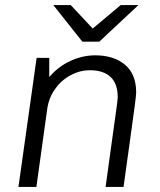

<svg xmlns="http://www.w3.org/2000/svg" viewBox="-20 -740 633 760"><path d="M519 -374Q519 -363 513 -318.5Q507 -274 495 -187L469 0H398L420 -160Q433 -254 439.5 -300Q446 -346 446 -355Q446 -409 417.5 -435.5Q389 -462 336 -462Q296 -462 259 -442Q222 -422 197.5 -387Q173 -352 167 -309L124 0H53L125 -511H175V-435Q211 -477 259 -499Q307 -521 357 -521Q430 -521 474.5 -484Q519 -447 519 -374ZM347 -627 458 -720H528L373 -575H306L191 -720H260Z"/></svg>

Font: Chivo Light Italic
Style: Regular
Weight: 300
Italic angle: -8.05°
Designer: Hector Gatti
Foundry: Omnibus-Type
Version: Version 1.007